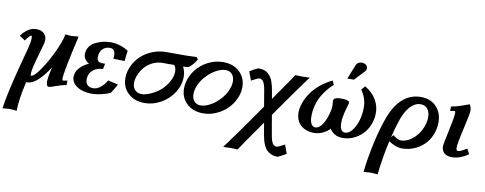

<svg xmlns="http://www.w3.org/2000/svg" viewBox="-79 -1093 4427 1754"><g transform="rotate(10 2134.5 -216.0)"><path d="M387.2 8.8 366.2 5.9Q355 -9.8 355 -37.6Q355 -65.9 363.8 -107.4Q368.2 -128.4 377.9 -172.4Q328.1 -93.3 276.1 -45.4Q224.1 2.4 175.3 2.4H168Q127.9 171.4 127.9 274.9Q89.4 270 64.5 270Q54.2 270 37.4 271.2Q20.5 272.5 8.8 273.4L-3.4 274.9Q12.7 143.1 96.7 -173.3Q100.1 -187 111.3 -228.3Q122.6 -269.5 126.5 -284.9Q130.4 -300.3 137 -327.4Q143.6 -354.5 145.8 -370.4Q147.9 -386.2 147.9 -397.9Q147.9 -424.8 140.6 -424.8Q131.8 -424.8 101.1 -386.7L102.1 -387.7Q101.6 -387.2 95.7 -379.2Q89.8 -371.1 89.4 -370.1L37.6 -404.8Q61 -439.9 97.2 -465.3Q133.3 -490.7 176.8 -490.7Q224.1 -490.7 248.3 -466.8Q272.5 -442.9 272.5 -409.2Q272.5 -390.6 268.1 -372.1Q262.7 -351.1 241.2 -276.6Q219.7 -202.1 208.3 -154.1Q196.8 -106 196.8 -80.6Q196.8 -63.5 202.1 -63.5Q230 -63.5 284.2 -142.6Q338.4 -221.7 385.5 -322Q432.6 -422.4 443.8 -482.4Q444.8 -487.3 445.3 -490.2Q486.8 -485.4 503.9 -485.4L567.9 -490.7Q489.3 -152.3 489.3 -86.9Q489.3 -70.3 496.1 -70.3Q506.8 -70.3 537.1 -77.6L536.1 -35.6Q504.9 -29.8 479.5 -22.2Q454.1 -14.6 429 -5.4Q403.8 3.9 387.2 8.8Z M585.9 -120.1Q585.9 -166.5 619.4 -204.1Q652.8 -241.7 704.1 -263.2Q651.9 -293 651.9 -344.2Q651.9 -381.8 671.9 -411.1Q691.9 -440.4 724.4 -457Q756.8 -473.6 793.7 -482.2Q830.6 -490.7 868.2 -490.7Q911.1 -490.7 956.1 -476.6Q1001 -462.4 1031.7 -440.4Q1024.9 -399.9 1020.5 -343.8L914.6 -346.7Q917.5 -368.7 917.5 -377Q917.5 -439 866.7 -439Q826.7 -439 799.8 -411.6Q772.9 -384.3 772.9 -336.9Q772.9 -288.6 822.3 -288.6H849.1L838.4 -237.3Q783.2 -237.3 745.4 -204.8Q707.5 -172.4 707.5 -118.7Q707.5 -86.9 726.3 -68.1Q745.1 -49.3 776.9 -49.3Q814 -49.3 846.7 -75.2Q879.4 -101.1 903.3 -143.1L997.6 -121.6Q969.7 -68.8 945.3 -34.7Q911.6 -20.5 864.3 -9Q816.9 2.4 778.3 2.4Q728 2.4 685.3 -10.7Q642.6 -23.9 614.3 -52.5Q585.9 -81.1 585.9 -120.1Z M1607.4 -392.1Q1587.4 -387.2 1554.7 -387.2Q1577.1 -343.8 1577.1 -294.9Q1577.1 -217.8 1533 -148.7Q1488.8 -79.6 1416.5 -38.6Q1344.2 2.4 1265.1 2.4Q1170.4 2.4 1112.3 -52.5Q1054.2 -107.4 1054.2 -191.9Q1054.2 -250.5 1079.8 -305.4Q1105.5 -360.4 1148.9 -401.1Q1192.4 -441.9 1253.4 -466.3Q1314.5 -490.7 1381.3 -490.7H1569.8Q1603.5 -490.7 1661.6 -494.1L1677.2 -475.6Q1666.5 -454.6 1647.7 -431.2Q1628.9 -407.7 1607.4 -392.1ZM1364.3 -387.2Q1316.4 -387.2 1273.7 -366.2Q1231 -345.2 1202.1 -312.3Q1173.3 -279.3 1156.5 -239.5Q1139.6 -199.7 1139.6 -161.6Q1139.6 -121.6 1163.1 -97.4Q1186.5 -73.2 1226.1 -73.2Q1258.8 -73.2 1303.7 -92.8Q1348.6 -112.3 1389.2 -143.1Q1435.5 -182.6 1463.6 -232.7Q1491.7 -282.7 1491.7 -325.7Q1491.7 -366.2 1472.2 -387.2Z M1604 -246.1Q1618.2 -313 1662.8 -369.1Q1707.5 -425.3 1772.9 -458Q1838.4 -490.7 1909.7 -490.7Q2004.9 -490.7 2063 -435.5Q2121.1 -380.4 2121.1 -295.4Q2121.1 -237.3 2094.7 -182.4Q2068.4 -127.4 2025.4 -86.9Q1982.4 -46.4 1925.3 -22Q1868.2 2.4 1809.1 2.4Q1713.9 2.4 1656 -52.5Q1598.1 -107.4 1598.1 -191.9Q1598.1 -216.8 1604 -246.1ZM1767.1 -325.2Q1731 -286.1 1711.4 -241.2Q1691.9 -196.3 1691.9 -156.2Q1691.9 -115.2 1714.1 -90.1Q1736.3 -64.9 1773.4 -64.9Q1813.5 -64.9 1861.8 -91.1Q1910.2 -117.2 1952.1 -163.6L1951.7 -163.1Q1987.8 -202.6 2007.3 -247.1Q2026.9 -291.5 2026.9 -331.5Q2026.9 -372.6 2004.6 -397.9Q1982.4 -423.3 1945.3 -423.3Q1904.8 -423.3 1856.9 -397.2Q1809.1 -371.1 1767.1 -325.2Z M2233.9 -489.7 2241.2 -490.2Q2268.1 -490.2 2289.8 -483.4Q2311.5 -476.6 2326.7 -462.6Q2341.8 -448.7 2353 -432.9Q2364.3 -417 2372.1 -394Q2379.9 -371.1 2384.8 -351.6Q2389.6 -332 2394 -305.7L2405.8 -236.8Q2543.5 -434.1 2579.1 -488.3Q2589.4 -488.3 2606.4 -487.1Q2623.5 -485.8 2635.7 -485.8Q2650.9 -485.8 2673.8 -487.1Q2696.8 -488.3 2712.4 -488.3Q2643.1 -397.9 2430.7 -93.3Q2436.5 -58.6 2447.5 4.9Q2458.5 68.4 2461.9 87.4Q2470.7 140.1 2484.6 162.8Q2498.5 185.5 2523.9 185.5Q2536.1 185.5 2596.2 152.8L2626 233.9Q2580.6 261.2 2548.8 274.9Q2515.1 274.9 2489 263.9Q2462.9 252.9 2447 237.1Q2431.2 221.2 2419.2 194.6Q2407.2 168 2401.4 145.5Q2395.5 123 2389.6 90.3Q2386.7 73.2 2381.1 39.8Q2375.5 6.3 2372.6 -10.3Q2220.7 204.6 2176.8 272.5Q2165 272.5 2148.2 271.2Q2131.3 270 2120.1 270Q2104.5 270 2081.3 271.2Q2058.1 272.5 2043 272.5Q2115.7 177.2 2347.2 -154.8Q2334.5 -229.5 2322.3 -302.7Q2313.5 -355.5 2299.3 -378.2Q2285.2 -400.9 2259.8 -400.9Q2248 -400.9 2188 -368.2L2157.7 -449.2Q2202.6 -477.1 2233.9 -489.7Z M2963.9 -335.4 2969.2 -338.4Q2984.4 -350.1 3033.7 -350.1Q3087.9 -350.1 3106 -332Q3106 -314.5 3095.7 -286.6H3096.2Q3087.9 -264.6 3077.4 -217Q3066.9 -169.4 3066.9 -136.7Q3066.9 -49.3 3115.2 -49.3Q3148.9 -49.3 3179.4 -85.4Q3210 -121.6 3228 -180.7Q3246.1 -239.7 3246.1 -304.2Q3246.1 -390.1 3194.3 -462.4L3225.1 -498Q3294.9 -456.5 3329.1 -397.9Q3363.3 -339.4 3363.3 -276.4Q3363.3 -214.4 3340.6 -160.9Q3317.9 -107.4 3281.2 -72.5Q3244.6 -37.6 3199 -17.6Q3153.3 2.4 3106 2.4Q3060.5 2.4 3029.8 -15.4Q2999 -33.2 2982.4 -61Q2955.1 -33.7 2917 -15.6Q2878.9 2.4 2834.5 2.4Q2812.5 2.4 2790.5 -2.2Q2768.6 -6.8 2745.6 -18.3Q2722.7 -29.8 2705.6 -47.4Q2688.5 -64.9 2677.5 -93.5Q2666.5 -122.1 2666.5 -157.7Q2666.5 -198.7 2682.1 -244.1Q2697.8 -289.6 2727.8 -335.4Q2757.8 -381.3 2808.3 -424.6Q2858.9 -467.8 2922.9 -498.5L2940.4 -460.9Q2919.9 -442.9 2901.6 -423.1Q2883.3 -403.3 2861.6 -372.8Q2839.8 -342.3 2824.5 -310.1Q2809.1 -277.8 2798.6 -234.9Q2788.1 -191.9 2788.1 -147Q2788.1 -97.7 2802.2 -73.5Q2816.4 -49.3 2839.4 -49.3Q2876.5 -49.3 2907 -96.4Q2937.5 -143.6 2955.6 -223.6Q2960.9 -248.5 2960.9 -271.5Q2960.9 -278.3 2960 -289.3Q2959 -300.3 2958 -307.6L2957.5 -314.5Q2957.5 -323.2 2963.9 -335.4ZM3112.8 -540H3051.8L3106.9 -677.2Q3111.3 -688 3124.8 -696.8Q3138.2 -705.6 3157.2 -705.6Q3181.2 -705.6 3196.5 -693.4Q3211.9 -681.2 3211.9 -661.6Q3211.9 -645 3198.2 -631.3H3198.7Q3184.6 -616.7 3155.5 -585.7Q3126.5 -554.7 3112.8 -540Z M3654.3 2.4Q3623 2.4 3589.1 -10.5Q3555.2 -23.4 3528.8 -42.5Q3493.7 113.8 3476.1 274.4Q3431.2 270 3418.5 270Q3386.7 270 3345.7 274.9Q3358.4 150.9 3391.4 0.7Q3424.3 -149.4 3467.8 -262.2Q3486.3 -310.5 3511.5 -350.1Q3536.6 -389.6 3570.3 -422.1Q3604 -454.6 3648.4 -472.7Q3692.9 -490.7 3744.1 -490.7Q3835.9 -490.7 3888.7 -433.3Q3941.4 -376 3941.4 -292Q3941.4 -226.1 3917 -169.7Q3892.6 -113.3 3852.5 -76.2Q3812.5 -39.1 3761 -18.3Q3709.5 2.4 3654.3 2.4ZM3589.4 -258.3Q3562.5 -182.1 3538.1 -82L3558.1 -104Q3572.8 -89.4 3593.8 -78.6Q3614.7 -67.9 3630.9 -67.9Q3682.1 -67.9 3731.2 -105.2Q3780.3 -142.6 3810.3 -201.4Q3840.3 -260.3 3840.3 -320.3Q3840.3 -368.2 3816.7 -396.5Q3793 -424.8 3752.9 -424.8Q3702.6 -424.8 3660.4 -381.1Q3618.2 -337.4 3589.4 -258.3Z M4242.7 -100.6 4267.6 -51.3Q4234.4 -27.8 4194.3 -12.7Q4154.3 2.4 4117.2 2.4Q4069.8 2.4 4044.7 -20.5Q4019.5 -43.5 4019.5 -82Q4019.5 -103.5 4047.9 -231.9Q4076.2 -360.4 4076.2 -399.9Q4076.2 -418 4066.9 -418Q4058.1 -418 4028.3 -410.2L4029.3 -452.6Q4053.2 -456.5 4076.9 -462.9Q4100.6 -469.2 4115.7 -474.6Q4130.9 -480 4155.3 -488.8Q4179.7 -497.6 4192.9 -502Q4210.4 -478.5 4210.4 -445.8Q4210.4 -414.1 4177.5 -272.9Q4144.5 -131.8 4144.5 -90.3Q4144.5 -75.7 4148.7 -69.6Q4152.8 -63.5 4162.6 -63.5Q4184.6 -63.5 4242.7 -100.6Z"/></g></svg>

Font: Flanker
Style: Bold Italic
Weight: 700
Italic angle: -12°
Designer: Flanker
Version: Version 2.000